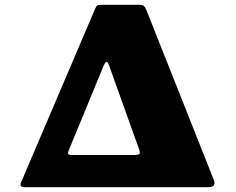

<svg xmlns="http://www.w3.org/2000/svg" viewBox="-20 -785 990 805"><path d="M850 0H87.5Q72 0 68 -5.2Q64 -10.5 67.5 -18.5L379 -748.5Q384 -760.5 388.8 -762.8Q393.5 -765 410.5 -765H560.5Q578 -765 583.2 -760.2Q588.5 -755.5 593.5 -743.5L876.5 -30.5Q882 -16.5 876.8 -8.2Q871.5 0 850 0ZM538.5 -135Q560.5 -135 564.5 -140Q568.5 -145 563 -159.5L437 -511.5Q431 -529 425.2 -525Q419.5 -521 414.5 -509.5L269 -156.5Q264 -144.5 266 -139.8Q268 -135 281.5 -135Z"/></svg>

Font: Besley* Narrow Fatface
Style: Regular
Weight: 900
Width: 4
Designer: Owen Earl
Foundry: indestructible type*
Version: Version 3.000; ttfautohint (v1.8.3)